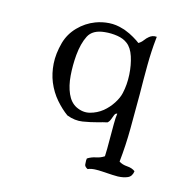

<svg xmlns="http://www.w3.org/2000/svg" viewBox="-96 -566 856 841"><g transform="rotate(15 331.5 -146.0)"><path d="M573 131Q570 155 552 163Q534 171 508 172Q496 172 484 171.5Q472 171 459 170Q434 168 411 168Q388 168 372 175Q358 168 357 158.5Q356 149 356 140Q357 134 357 131Q374 120 394.5 116Q415 112 431 101Q432 88 432 66.5Q432 45 432 21Q432 -13 432 -45Q432 -77 435 -93Q427 -93 423 -83Q419 -73 415 -62Q411 -51 403 -45Q393 -43 383.5 -40.5Q374 -38 364 -35Q331 -26 297 -20.5Q263 -15 226 -29Q198 -49 171 -80Q144 -111 127 -152Q112 -189 109 -233Q106 -277 120 -329Q132 -372 164 -405Q196 -438 238 -454Q267 -465 298.5 -467Q330 -469 361 -459Q365 -458 368.5 -457Q372 -456 376 -454Q395 -447 414.5 -435.5Q434 -424 444 -416Q456 -423 464 -434Q472 -445 482 -453Q488 -458 496 -461Q504 -464 515 -463L514 -453Q508 -397 507.5 -332.5Q507 -268 508 -200Q508 -124 507.5 -46Q507 32 499 107Q514 117 536.5 118.5Q559 120 573 131ZM435 -187Q444 -227 441.5 -271Q439 -315 427 -351.5Q415 -388 393 -404Q375 -418 347 -422.5Q319 -427 290 -424Q236 -419 218 -383.5Q200 -348 195 -294Q191 -247 194.5 -201.5Q198 -156 213 -122Q228 -88 255 -74Q287 -58 318 -66Q349 -74 374 -94Q397 -113 413.5 -138.5Q430 -164 435 -187Z"/></g></svg>

Font: Yuji Syuku
Style: Regular
Weight: 400
Designer: Kataoka Yuji
Foundry: Kinuta Font Factory
Version: Version 3.002